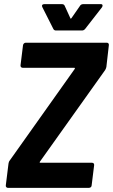

<svg xmlns="http://www.w3.org/2000/svg" viewBox="-20 -906 545 926"><path d="M184 -872 237 -767C239 -762 244 -759 249 -759H376C382 -759 387 -762 391 -767L472 -871C477 -879 475 -886 467 -886H381C376 -886 369 -884 366 -878L325 -819C322 -815 320 -815 319 -819L292 -878C290 -884 284 -886 279 -886H193C184 -886 180 -880 184 -872ZM18 0H409C416 0 422 -5 422 -12L434 -109C435 -116 431 -121 424 -121H175C171 -121 170 -123 173 -127L487 -568C490 -573 492 -578 493 -583L505 -688C506 -695 502 -700 495 -700H104C98 -700 92 -695 91 -688L79 -591C78 -584 83 -579 90 -579H338C342 -579 342 -577 340 -573L27 -132C23 -127 22 -122 21 -117L8 -12C7 -5 12 0 18 0Z"/></svg>

Font: Barlow Semi Condensed
Style: Bold Italic
Weight: 700
Width: 4
Italic angle: -7°
Designer: Jeremy Tribby
Foundry: Tribby Type
Version: Version 1.422;hotconv 1.0.109;makeotfexe 2.5.65596